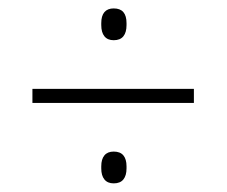

<svg xmlns="http://www.w3.org/2000/svg" viewBox="-20 -540 538 456"><path d="M440.5 -295.5H57V-329H440.5ZM250 -104.5Q235.5 -104.5 228 -113.8Q220.5 -123 220.5 -140V-145Q220.5 -162 228 -171Q235.5 -180 250 -180Q265.5 -180 273 -171Q280.5 -162 280.5 -145V-140Q280.5 -123 273 -113.8Q265.5 -104.5 250 -104.5ZM250 -444.5Q235.5 -444.5 228 -453.8Q220.5 -463 220.5 -480.5V-485Q220.5 -502.5 228 -511.2Q235.5 -520 250 -520Q265.5 -520 273 -511.2Q280.5 -502.5 280.5 -485V-480.5Q280.5 -463 273 -453.8Q265.5 -444.5 250 -444.5Z"/></svg>

Font: Anek Malayalam Medium ExtraLight
Style: Regular
Weight: 250
Version: Version 1.003